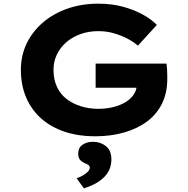

<svg xmlns="http://www.w3.org/2000/svg" viewBox="-20 -734 1024 1048"><path d="M498 10Q410 10 336 -14Q262 -38 208 -84.5Q154 -131 124 -199Q94 -267 94 -353Q94 -431 125.5 -496.5Q157 -562 214 -611Q271 -660 348.5 -687Q426 -714 517 -714Q590 -714 650.5 -697.5Q711 -681 758.5 -655Q806 -629 836 -598L733 -485Q704 -509 671 -525.5Q638 -542 599.5 -553Q561 -564 516 -564Q464 -564 419.5 -548Q375 -532 342 -503.5Q309 -475 290.5 -436.5Q272 -398 272 -353Q272 -299 291.5 -258.5Q311 -218 345 -192.5Q379 -167 423 -153.5Q467 -140 516 -140Q561 -140 600 -150Q639 -160 667 -177.5Q695 -195 711 -219.5Q727 -244 726 -272L727 -294L749 -255H502V-387H889Q891 -373 892 -355Q893 -337 893 -322Q893 -307 893 -302Q893 -227 864.5 -169Q836 -111 783.5 -71.5Q731 -32 658 -11Q585 10 498 10ZM438 294 398 239Q412 235 428.5 226Q445 217 457.5 205Q470 193 470 181Q470 172 463.5 167.5Q457 163 446 158Q427 150 417 138.5Q407 127 407 105Q407 72 430.5 56Q454 40 488 40Q528 40 558 63.5Q588 87 588 137Q588 167 576.5 192.5Q565 218 543.5 237.5Q522 257 495 271Q468 285 438 294Z"/></svg>

Font: Lexend Mega
Style: Bold
Weight: 700
Version: Version 1.007